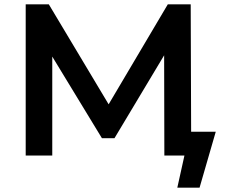

<svg xmlns="http://www.w3.org/2000/svg" viewBox="-20 -720 1048 889"><path d="M979 -110 904 149H801L834 0H741L740 -464L510 -80H452L222 -458V0H99V-700H206L483 -237L757 -700H863L865 -110Z"/></svg>

Font: mBank SemiBold
Style: Regular
Weight: 600
Designer: Julieta Ulanovsky
Foundry: Julieta Ulanovsky
Version: Version 7.200